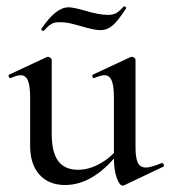

<svg xmlns="http://www.w3.org/2000/svg" viewBox="-20 -574 537 605"><path d="M75 -114V-266Q75 -303 68 -320Q61 -337 45 -337Q34 -337 14 -328H12Q9 -328 7.5 -333Q6 -338 9 -339L127 -394L131 -395Q134 -395 138.5 -392Q143 -389 143 -385V-152Q143 -94 163.5 -66.5Q184 -39 226 -39Q261 -39 297 -59.5Q333 -80 358 -115L363 -104Q279 9 185 9Q134 9 104.5 -23.5Q75 -56 75 -114ZM440 -46Q455 -46 489 -60H490Q494 -60 496 -55.5Q498 -51 495 -49L371 10L367 11Q357 11 348 -13Q339 -37 339 -76V-266Q339 -303 332 -320Q325 -337 309 -337Q298 -337 277 -328H275Q272 -328 271 -333Q270 -338 273 -339L391 -394L395 -395Q399 -395 403 -392Q407 -389 407 -385V-110Q407 -76 414.5 -61Q422 -46 440 -46ZM370 -554H371Q374 -554 376.5 -551.5Q379 -549 377 -547Q351 -507 334 -493Q317 -479 297 -479Q277 -479 237 -491Q233 -492 211.5 -498Q190 -504 168 -504Q152 -504 143 -499Q134 -494 127.5 -487Q121 -480 118 -477H116Q113 -477 111 -479.5Q109 -482 111 -484Q156 -551 196 -551Q210 -551 246 -541Q292 -527 320 -527Q337 -527 347.5 -533.5Q358 -540 370 -554Z"/></svg>

Font: Cormorant Garamond Medium
Style: Regular
Weight: 500
Designer: Christian Thalmann (Catharsis Fonts)
Foundry: Catharsis Fonts
Version: Version 4.000